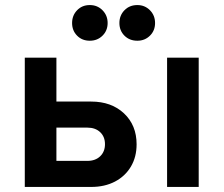

<svg xmlns="http://www.w3.org/2000/svg" viewBox="-20 -739 884 759"><path d="M78 0V-511H203V-337.5H340.5Q420.5 -337.5 470.2 -290.8Q520 -244 520 -168.5Q520 -118.5 497.5 -80.5Q475 -42.5 434.5 -21.2Q394 0 340.5 0ZM203 -103H325.5Q357 -103 376 -121.2Q395 -139.5 395 -169Q395 -198.5 376 -216.5Q357 -234.5 325.5 -234.5H203ZM640.5 0V-511H765.5V0ZM523 -578Q492 -578 472 -598Q452 -618 452 -648Q452 -678 472 -698.5Q492 -719 523 -719Q552.5 -719 572.8 -698.5Q593 -678 593 -648Q593 -618 572.8 -598Q552.5 -578 523 -578ZM335 -578Q304.5 -578 284.8 -598Q265 -618 265 -648Q265 -678 284.8 -698.5Q304.5 -719 335 -719Q365 -719 385.2 -698.5Q405.5 -678 405.5 -648Q405.5 -618 385.2 -598Q365 -578 335 -578Z"/></svg>

Font: Overpass
Style: Bold
Weight: 700
Designer: Delve Withrington, Dave Bailey, Thomas Jockin
Foundry: Delve Fonts LLC
Version: Version 4.000; ttfautohint (v1.8.3)